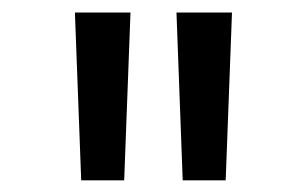

<svg xmlns="http://www.w3.org/2000/svg" viewBox="-20 -748 502 314"><path d="M112.8 -453.1 102.5 -727.5H193.4L183.1 -453.1ZM278.8 -453.1 268.6 -727.5H359.4L349.1 -453.1Z"/></svg>

Font: Inter V
Style: Weight 400 Optical size 14.0
Weight: 400
Designer: Rasmus Andersson
Foundry: rsms
Version: Version 4.000;git-4fc901f